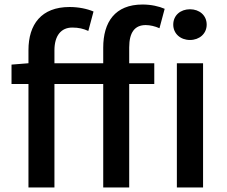

<svg xmlns="http://www.w3.org/2000/svg" viewBox="-20 -830 1004 850"><path d="M437 -550H221V-607C221 -673 251 -708 300 -708C328 -708 349 -703 371 -693L394 -779C366 -791 328 -799 288 -799C163 -799 106 -722 106 -608V-550L31 -544V-458H106V0H221V-458H437V0H552V-458H663V-550H552V-620C552 -687 577 -719 625 -719C644 -719 666 -714 686 -705L709 -791C684 -802 649 -810 611 -810C489 -810 437 -732 437 -619ZM821 -653C863 -653 895 -681 895 -721C895 -762 863 -789 821 -789C779 -789 747 -762 747 -721C747 -681 779 -653 821 -653ZM763 0H879V-550H763Z"/></svg>

Font: Noto Sans T Chinese Medium
Style: Regular
Weight: 500
Designer: Ryoko NISHIZUKA (kana & ideographs); Paul D. Hunt (Latin, Greek & Cyrillic); Wenlong ZHANG (bopomofo); Sandoll Communica
Foundry: Adobe Systems Incorporated
Version: Version 1.000;PS 1;hotconv 1.0.78;makeotf.lib2.5.61930